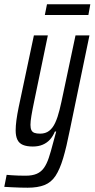

<svg xmlns="http://www.w3.org/2000/svg" viewBox="-63 -675 441 895"><path d="M66 200Q50 200 31.5 199.5Q13 199 -6 198Q-25 197 -43 196L-32 140Q-21 141 -7 142Q7 143 23 143.5Q39 144 57 144Q88 144 108.5 135Q129 126 142 107.5Q155 89 164.5 60.5Q174 32 184 -7Q188 -21 191.5 -34.5Q195 -48 199 -62H193Q184 -40 170 -24.5Q156 -9 136 -0.5Q116 8 90 8Q62 8 44 0.5Q26 -7 18 -24Q10 -41 10 -67Q10 -88 13.5 -114.5Q17 -141 24 -175L95 -510H160L97 -206Q88 -163 83.5 -136Q79 -109 79 -93Q79 -77 83.5 -68Q88 -59 98 -55.5Q108 -52 124 -52Q149 -52 166 -65Q183 -78 194.5 -103Q206 -128 214.5 -162.5Q223 -197 232 -241L289 -510H354L263 -71Q247 10 231.5 62Q216 114 196 144.5Q176 175 144.5 187.5Q113 200 66 200ZM146 -605 156 -655H358L349 -605Z"/></svg>

Font: Saira UltraCondensed Medium
Style: Italic
Weight: 500
Width: 1
Italic angle: -12°
Designer: Hector Gatti with collaboration of the Omnibus-Type team
Foundry: Omnibus-Type
Version: Version 1.101